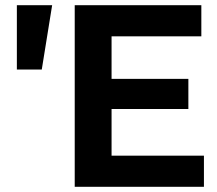

<svg xmlns="http://www.w3.org/2000/svg" viewBox="-20 -720 836 740"><path d="M45 -452V-700H181L141 -452ZM268 0V-700H756V-580H410V-416H706V-300H410V-120H766V0Z"/></svg>

Font: Tektur SemiBold
Style: Regular
Weight: 600
Designer: Adam Jagosz
Foundry: Adam Jagosz
Version: Version 1.005;gftools[0.9.30]